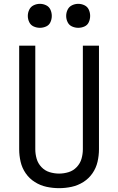

<svg xmlns="http://www.w3.org/2000/svg" viewBox="-20 -973 616 1001"><path d="M188 -828Q205 -828 220.5 -835Q236 -842 243 -857.5Q250 -873 250 -890Q250 -907 243 -922.5Q236 -938 220.5 -945.5Q205 -953 188 -953Q171 -953 155.5 -945.5Q140 -938 132.5 -922.5Q125 -907 125 -890Q125 -873 132.5 -857.5Q140 -842 155.5 -835Q171 -828 188 -828ZM388 -828Q405 -828 420.5 -835Q436 -842 443 -857.5Q450 -873 450 -890Q450 -907 443 -922.5Q436 -938 420.5 -945.5Q405 -953 388 -953Q371 -953 355.5 -945.5Q340 -938 332.5 -922.5Q325 -907 325 -890Q325 -873 332.5 -857.5Q340 -842 355.5 -835Q371 -828 388 -828ZM288 8Q321 8 353.5 1Q386 -6 414.5 -24Q443 -42 462 -69.5Q481 -97 488.5 -129.5Q496 -162 496 -195V-735H412V-195Q412 -170 405 -145.5Q398 -121 380 -102Q362 -83 337.5 -75.5Q313 -68 288 -68Q263 -68 238.5 -75.5Q214 -83 196 -102Q178 -121 171 -145.5Q164 -170 164 -195V-735H80V-195Q80 -162 87.5 -129.5Q95 -97 114 -69.5Q133 -42 161.5 -24Q190 -6 222.5 1Q255 8 288 8Z"/></svg>

Font: Iosevka SS01 Extended
Style: Regular
Weight: 400
Width: 7
Monospace: yes
Designer: Belleve Invis
Foundry: Belleve Invis
Version: Version 3.4.7; ttfautohint (v1.8.3)